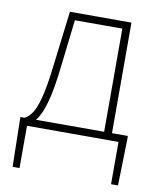

<svg xmlns="http://www.w3.org/2000/svg" viewBox="-81 -592 703 845"><g transform="rotate(10 270.5 -169.0)"><path d="M64 0V189H33L29 -13V-33H509V-13L504 189H473V0ZM403 -12V-494H191L165 -272Q156 -194 144.5 -145.5Q133 -97 120.5 -70Q108 -43 96 -30.5Q84 -18 75 -11L48 -33Q65 -42 79.5 -62.5Q94 -83 107.5 -132Q121 -181 132 -274L163 -527H438V-12Z"/></g></svg>

Font: Noto Sans TC
Style: Regular
Weight: 100
Designer: Ryoko NISHIZUKA 西塚涼子 (kana, bopomofo & ideographs); Paul D. Hunt (Latin, Greek & Cyrillic); Sandoll Communications 산돌커뮤니
Foundry: Adobe
Version: Version 2.004;hotconv 1.0.118;makeotfexe 2.5.65603